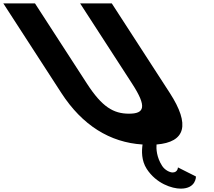

<svg xmlns="http://www.w3.org/2000/svg" viewBox="-504 -845 1268 1140"><path d="M367.3 158C423.7 245 517.1 275 569.1 275C661.1 275 659.5 203 659.5 203L552.5 149C552.5 149 551.9 179 520.9 179C503.9 179 474.9 165 458.7 140C425 88 423.3 36 425.4 13C597.3 -1 626.6 -104 504.2 -293L159.6 -825H-28.4L280.6 -348C370 -210 353.9 -170 261.9 -170C169.9 -170 102 -210 12.6 -348L-296.4 -825H-484.4L-139.8 -293C-15.4 -101 148.7 1 342.4 13C337 51 335 108 367.3 158Z"/></svg>

Font: Hussar
Style: BdOpOblSeven
Weight: 700
Foundry: Cannot Into Space Fonts
Version: Version 2.00